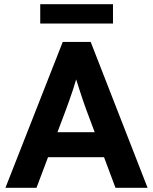

<svg xmlns="http://www.w3.org/2000/svg" viewBox="-20 -901 736 921"><path d="M6 0 281 -700H415L688 0H534L393 -377Q387 -393 378.5 -418Q370 -443 361 -471Q352 -499 344 -524.5Q336 -550 332 -567H359Q353 -545 345.5 -520.5Q338 -496 330 -470.5Q322 -445 313 -421Q304 -397 296 -374L155 0ZM134 -147 183 -267H504L554 -147ZM173 -788V-881H522V-788Z"/></svg>

Font: Our Lexend SemiBold
Style: Regular
Weight: 600
Designer: Bonnie Shaver-Troup, Thomas Jockin
Foundry: Lexend
Version: Version 1.007